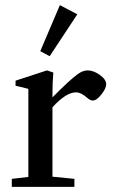

<svg xmlns="http://www.w3.org/2000/svg" viewBox="-20 -727 441 747"><path d="M173.3 -508.3 136.7 -527.8 212.9 -707 280.8 -671.4ZM25.9 0V-31.2L90.3 -38.6V-381.3L40.5 -393.6V-413.1L162.6 -453.1L187.5 -444.8Q184.1 -404.8 184.1 -367.2V-348.1Q251 -416 281.7 -438Q301.8 -453.1 321.3 -453.1Q343.8 -453.1 368.4 -435.5Q393.1 -418 393.1 -398.9Q393.1 -383.3 374.5 -359.6Q356 -335.9 341.3 -335.9Q331.1 -335.9 318.8 -346.7Q295.4 -367.7 275.9 -367.7Q236.8 -367.7 184.1 -309.6V-39.6L269.5 -31.2V0Z"/></svg>

Font: Elstob 10pt Medium
Style: Regular
Weight: 500
Designer: Peter S. Baker
Version: Version 1.015